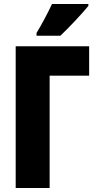

<svg xmlns="http://www.w3.org/2000/svg" viewBox="-20 -947 482 967"><path d="M429 -566H230V0H59V-714H429ZM425 -917Q402 -889 360.5 -844.5Q319 -800 284 -767H164V-781Q204 -847 242 -927H425Z"/></svg>

Font: Noto Sans UI CondBlack
Style: Regular
Weight: 900
Width: 3
Designer: Monotype Design Team
Foundry: Monotype Imaging Inc.
Version: Version 1.001